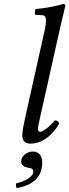

<svg xmlns="http://www.w3.org/2000/svg" viewBox="-20 -718 351 973"><path d="M286 -583C301 -648 311 -688 311 -688C311 -695 308 -698 299 -698C272 -688 200 -675 159 -672L156 -648C156 -645 157 -643 161 -643L192 -641C205 -641 213 -635 213 -613C213 -602 211 -585 206 -563L107 -119C100 -87 93 -53 93 -34C93 -15 98 10 135 10C180 10 235 -16 280 -91C276 -101 271 -108 258 -108C228 -72 196 -50 184 -50C176 -50 172 -56 172 -64C172 -72 175 -87 184 -127ZM147 50C118 50 93 69 88 93C82 120 106 129 122 132C140 134 152 138 148 158C144 176 113 200 62 211C60 220 60 229 65 235C124 226 179 196 191 136C202 84 185 50 147 50Z"/></svg>

Font: Libertinus Serif
Style: Italic
Weight: 400
Italic angle: -12°
Designer: Philipp H. Poll, Khaled Hosny
Foundry: Caleb Maclennan
Version: Version 7.050;RELEASE